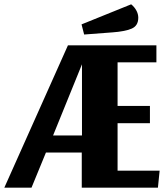

<svg xmlns="http://www.w3.org/2000/svg" viewBox="-23 -870 774 890"><path d="M522 -379H672V-299H522V-79H717L709 0H356V-163H190L123 0H-3L292 -660H702V-581H522ZM357 -572 223 -242H357ZM618 -788Q618 -750 586.5 -737Q555 -724 499 -720L367 -710L355 -757L585 -850Q600 -838 609 -821.5Q618 -805 618 -788Z"/></svg>

Font: Sansita
Style: Bold
Weight: 700
Designer: Pablo Cosgaya
Foundry: Omnibus-Type
Version: Version 1.006